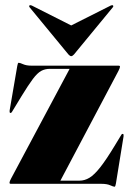

<svg xmlns="http://www.w3.org/2000/svg" viewBox="-20 -697 498 728"><path d="M429 -428 209 -12H281Q301 -12 319.2 -23Q337.5 -34 360 -62.5Q382.5 -91 414 -143L439.5 -185Q442.5 -190.5 446.5 -189Q449.5 -188 448.5 -180L419.5 -1Q417.5 11 414.5 11Q410 11 397.8 5.5Q385.5 0 364.5 0H21.5Q16 0 16 -4Q16 -9 22 -20L244 -436H169.5Q150.5 -436 136 -428Q121.5 -420 104.8 -397.8Q88 -375.5 62 -333L25.5 -273Q22 -267.5 18.5 -269Q15.5 -270.5 16.5 -278L45.5 -447Q47.5 -459 50.5 -459Q55.5 -459 67.8 -453.5Q80 -448 100.5 -448H429.5Q435 -448 435 -444Q435 -440 429 -428ZM260.5 -490.5Q254.5 -484 250 -484Q245.5 -484 239.5 -490.5L92.5 -669Q89 -673.5 92 -676.5Q94.5 -678.5 100.5 -676L250 -600.5L400 -676Q406 -678.5 408 -676.5Q411.5 -674 407.5 -669Z"/></svg>

Font: Fraunces 144pt S000 Black
Style: Regular
Weight: 900
Version: Version 1.000; ttfautohint (v1.8.3)